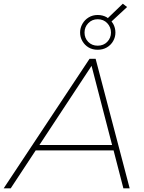

<svg xmlns="http://www.w3.org/2000/svg" viewBox="-65 -1018 781 1038"><path d="M-45 0 419 -700H452L636 0H602L549 -205H128L-7 0ZM541 -234 430 -662 148 -234ZM463 -749Q435 -749 414 -761.5Q393 -774 380.5 -795.5Q368 -817 368 -842Q368 -867 380.5 -889Q393 -911 414.5 -924Q436 -937 463 -937Q491 -937 513 -924Q516 -922 518 -920L599 -998L622 -980L538 -902Q542 -896 547 -889Q559 -867 559 -842Q559 -817 546.5 -795.5Q534 -774 512.5 -761.5Q491 -749 463 -749ZM463 -771Q495 -771 515 -792Q535 -813 535 -842Q535 -871 515 -892.5Q495 -914 463 -914Q433 -914 412.5 -893Q392 -872 392 -842Q392 -812 412 -791.5Q432 -771 463 -771Z"/></svg>

Font: Montserrat Thin ExtraLight
Style: Italic
Weight: 250
Italic angle: -11.3°
Version: Version 9.000